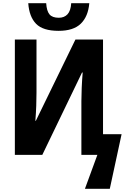

<svg xmlns="http://www.w3.org/2000/svg" viewBox="-20 -959 788 1189"><path d="M343 -768Q246 -768 203.5 -811.5Q161 -855 155 -939H266Q269 -891 286.5 -870Q304 -849 344 -849Q378 -849 398 -870.5Q418 -892 421 -939H533Q526 -857 480.5 -812.5Q435 -768 343 -768ZM506 210 583 0H484V-333Q484 -369 486 -415Q488 -461 492 -510H488L242 0H72V-714H206V-384Q206 -349 204.5 -305Q203 -261 199 -211H202L447 -714H618V-128H733L660 210Z"/></svg>

Font: Noto Sans Condensed
Style: Bold
Weight: 700
Width: 3
Designer: Monotype Design Team
Foundry: Monotype Imaging Inc.
Version: Version 2.013; ttfautohint (v1.8.4.7-5d5b)